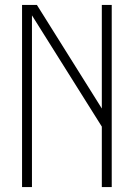

<svg xmlns="http://www.w3.org/2000/svg" viewBox="-20 -755 540 775"><path d="M69 0V-735H129L391 -317V-735H431V0H391V-244L109 -693V0Z"/></svg>

Font: iosevka_custom_sans_ss08 XLt
Style: Regular
Weight: 200
Designer: Belleve Invis
Foundry: Belleve Invis
Version: Version 10.3.0; ttfautohint (v1.8.3)